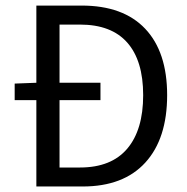

<svg xmlns="http://www.w3.org/2000/svg" viewBox="-20 -676 678 696"><path d="M111.8 0V-313H33.2V-373L111.8 -376V-655.8H275.9Q426.8 -655.8 506.3 -571.8Q585.9 -487.8 585.9 -331.1Q585.9 -173.3 506.8 -86.7Q427.7 0 279.8 0ZM195.8 -68.8H270Q383.3 -68.8 441.2 -137Q499 -205.1 499 -331.1Q499 -456.1 441.4 -521.5Q383.8 -586.9 270 -586.9H195.8V-376H344.2V-313H195.8Z"/></svg>

Font: Source Sans Pro
Style: Regular
Weight: 400
Designer: Paul D. Hunt
Foundry: Adobe Systems Incorporated
Version: Version 3.006;hotconv 1.0.111;makeotfexe 2.5.65597